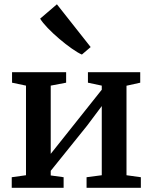

<svg xmlns="http://www.w3.org/2000/svg" viewBox="-20 -896 728 916"><path d="M36 0V-50.5L104 -60V-487.5L37.5 -501.5V-551.5H295.5V-501.5L222 -487.5V-162L288.5 -245.5L465.5 -468V-487.5L399.5 -501.5V-551.5H649V-501.5L583.5 -487V-60L652 -50.5V0H393V-50.5L465.5 -60V-390L395.5 -296.5L222 -81V-59L283.5 -50.5V0ZM370 -636Q350.5 -644.5 321.8 -664.8Q293 -685 262.8 -710.8Q232.5 -736.5 207.8 -762.2Q183 -788 171.5 -807L251.5 -875.5L412.5 -671.5L371 -636Z"/></svg>

Font: Merriweather 28pt SemiBold
Style: Regular
Weight: 600
Version: Version 2.100